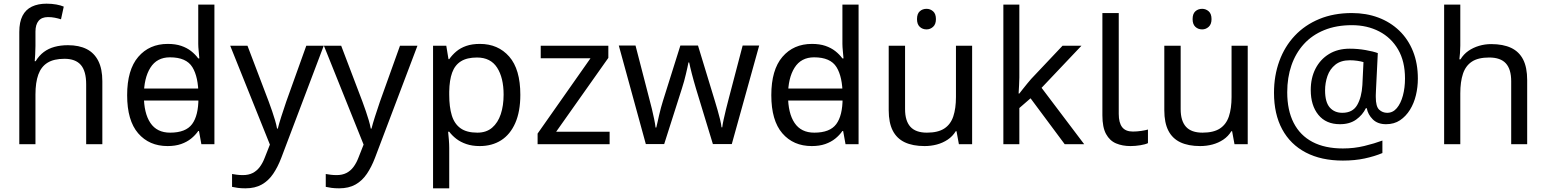

<svg xmlns="http://www.w3.org/2000/svg" viewBox="-20 -785 8413 1045"><path d="M85 -611Q85 -665 102.5 -699Q120 -733 153.5 -749Q187 -765 233 -765Q262 -765 286.5 -760.5Q311 -756 327 -749L312 -680Q296 -685 278.5 -688.5Q261 -692 241 -692Q207 -692 190 -671.5Q173 -651 173 -613V-535Q173 -513 171.5 -488Q170 -463 169 -452H174Q193 -483 218.5 -502Q244 -521 277 -530Q310 -539 350 -539Q410 -539 451.5 -518Q493 -497 515 -453.5Q537 -410 537 -343V0H449V-326Q449 -398 420 -431.5Q391 -465 331 -465Q273 -465 238.5 -443.5Q204 -422 188.5 -379Q173 -336 173 -271V0H85Z M721 -238V-303H1097V-238ZM892 10Q792 10 732 -59.5Q672 -129 672 -267Q672 -405 732.5 -475.5Q793 -546 893 -546Q935 -546 966 -535.5Q997 -525 1020 -507Q1043 -489 1059 -467H1065Q1064 -480 1061.5 -505.5Q1059 -531 1059 -546V-760H1147V0H1076L1063 -72H1059Q1043 -49 1020 -30.5Q997 -12 965.5 -1Q934 10 892 10ZM906 -63Q991 -63 1025.5 -109.5Q1060 -156 1060 -250V-266Q1060 -366 1027 -419.5Q994 -473 905 -473Q834 -473 798.5 -416.5Q763 -360 763 -265Q763 -169 798.5 -116Q834 -63 906 -63Z M1233 -536H1327L1443 -231Q1453 -204 1461.5 -179Q1470 -154 1477 -130.5Q1484 -107 1488 -85H1492Q1498 -110 1511 -150.5Q1524 -191 1538 -232L1647 -536H1742L1511 74Q1492 124 1466.5 161.5Q1441 199 1404.5 219.5Q1368 240 1316 240Q1292 240 1274 237.5Q1256 235 1243 232V162Q1254 164 1269.5 166Q1285 168 1302 168Q1333 168 1355.5 156.5Q1378 145 1394 123.5Q1410 102 1421 73L1449 2Z M1743 -536H1837L1953 -231Q1963 -204 1971.5 -179Q1980 -154 1987 -130.5Q1994 -107 1998 -85H2002Q2008 -110 2021 -150.5Q2034 -191 2048 -232L2157 -536H2252L2021 74Q2002 124 1976.5 161.5Q1951 199 1914.5 219.5Q1878 240 1826 240Q1802 240 1784 237.5Q1766 235 1753 232V162Q1764 164 1779.5 166Q1795 168 1812 168Q1843 168 1865.5 156.5Q1888 145 1904 123.5Q1920 102 1931 73L1959 2Z M2592 -546Q2691 -546 2751.5 -477Q2812 -408 2812 -269Q2812 -178 2784.5 -115.5Q2757 -53 2707.5 -21.5Q2658 10 2591 10Q2550 10 2518 -1Q2486 -12 2463.5 -29.5Q2441 -47 2425 -68H2419Q2421 -51 2423 -25Q2425 1 2425 20V240H2337V-536H2409L2421 -463H2425Q2441 -486 2463.5 -505Q2486 -524 2517.5 -535Q2549 -546 2592 -546ZM2576 -472Q2522 -472 2489 -451.5Q2456 -431 2441 -390Q2426 -349 2425 -286V-269Q2425 -203 2439 -157Q2453 -111 2486.5 -87Q2520 -63 2578 -63Q2627 -63 2658.5 -90Q2690 -117 2705.5 -163.5Q2721 -210 2721 -270Q2721 -362 2685.5 -417Q2650 -472 2576 -472Z M3298 0H2906V-58L3194 -468H2923V-536H3291V-470L3007 -68H3298Z M3768 -303Q3762 -324 3756 -344.5Q3750 -365 3745.5 -383.5Q3741 -402 3737 -418Q3733 -434 3731 -445H3727Q3725 -434 3721.5 -418Q3718 -402 3713.5 -383Q3709 -364 3703.5 -343.5Q3698 -323 3691 -302L3595 -1H3495L3348 -537H3439L3513 -251Q3521 -222 3528 -192.5Q3535 -163 3540.5 -136.5Q3546 -110 3548 -91H3552Q3555 -103 3559 -121Q3563 -139 3567.5 -159Q3572 -179 3577.5 -199Q3583 -219 3588 -235L3683 -537H3779L3871 -235Q3878 -212 3885.5 -186Q3893 -160 3899 -135.5Q3905 -111 3907 -92H3911Q3913 -109 3918.5 -134.5Q3924 -160 3931.5 -190.5Q3939 -221 3947 -251L4022 -537H4112L3963 -1H3860Z M4227 -238V-303H4603V-238ZM4398 10Q4298 10 4238 -59.5Q4178 -129 4178 -267Q4178 -405 4238.5 -475.5Q4299 -546 4399 -546Q4441 -546 4472 -535.5Q4503 -525 4526 -507Q4549 -489 4565 -467H4571Q4570 -480 4567.5 -505.5Q4565 -531 4565 -546V-760H4653V0H4582L4569 -72H4565Q4549 -49 4526 -30.5Q4503 -12 4471.5 -1Q4440 10 4398 10ZM4412 -63Q4497 -63 4531.5 -109.5Q4566 -156 4566 -250V-266Q4566 -366 4533 -419.5Q4500 -473 4411 -473Q4340 -473 4304.5 -416.5Q4269 -360 4269 -265Q4269 -169 4304.5 -116Q4340 -63 4412 -63Z M5023 -737Q5043 -737 5058.5 -723.5Q5074 -710 5074 -681Q5074 -653 5058.5 -639Q5043 -625 5023 -625Q5001 -625 4986 -639Q4971 -653 4971 -681Q4971 -710 4986 -723.5Q5001 -737 5023 -737ZM5271 -536V0H5199L5186 -71H5182Q5165 -43 5138 -25Q5111 -7 5079 1.5Q5047 10 5012 10Q4948 10 4904.5 -10.5Q4861 -31 4839 -74Q4817 -117 4817 -185V-536H4906V-191Q4906 -127 4935 -95Q4964 -63 5025 -63Q5085 -63 5119.5 -85.5Q5154 -108 5168.5 -151.5Q5183 -195 5183 -257V-536Z M5528 -363Q5528 -347 5526.5 -321Q5525 -295 5524 -276H5528Q5534 -284 5546 -299Q5558 -314 5570.5 -329.5Q5583 -345 5592 -355L5763 -536H5866L5649 -307L5881 0H5775L5589 -250L5528 -197V0H5441V-760H5528Z M6133 10Q6089 10 6054.5 -4.5Q6020 -19 6000 -55.5Q5980 -92 5980 -157V-714H6069V-165Q6069 -117 6087.5 -93Q6106 -69 6146 -69Q6168 -69 6191.5 -72.5Q6215 -76 6228 -80V-6Q6214 1 6186.5 5.5Q6159 10 6133 10Z M6523 -737Q6543 -737 6558.5 -723.5Q6574 -710 6574 -681Q6574 -653 6558.5 -639Q6543 -625 6523 -625Q6501 -625 6486 -639Q6471 -653 6471 -681Q6471 -710 6486 -723.5Q6501 -737 6523 -737ZM6771 -536V0H6699L6686 -71H6682Q6665 -43 6638 -25Q6611 -7 6579 1.5Q6547 10 6512 10Q6448 10 6404.5 -10.5Q6361 -31 6339 -74Q6317 -117 6317 -185V-536H6406V-191Q6406 -127 6435 -95Q6464 -63 6525 -63Q6585 -63 6619.5 -85.5Q6654 -108 6668.5 -151.5Q6683 -195 6683 -257V-536Z M7697 -357Q7697 -311 7686.5 -267Q7676 -223 7654 -187.5Q7632 -152 7600 -130.5Q7568 -109 7524 -109Q7478 -109 7451.5 -135.5Q7425 -162 7419 -196H7414Q7396 -159 7361 -134Q7326 -109 7273 -109Q7197 -109 7155.5 -160Q7114 -211 7114 -295Q7114 -361 7140 -411.5Q7166 -462 7213.5 -491Q7261 -520 7326 -520Q7370 -520 7412.5 -512.5Q7455 -505 7479 -496L7469 -293Q7468 -275 7468 -267.5Q7468 -260 7468 -257Q7468 -205 7486.5 -188Q7505 -171 7530 -171Q7561 -171 7582.5 -196.5Q7604 -222 7615.5 -264.5Q7627 -307 7627 -358Q7627 -451 7589.5 -515.5Q7552 -580 7486.5 -614Q7421 -648 7338 -648Q7253 -648 7187 -621Q7121 -594 7076.5 -545Q7032 -496 7009 -429.5Q6986 -363 6986 -283Q6986 -185 7021 -116.5Q7056 -48 7123.5 -12.5Q7191 23 7289 23Q7350 23 7405.5 9.5Q7461 -4 7504 -20V48Q7461 66 7407.5 77.5Q7354 89 7289 89Q7171 89 7087 45Q7003 1 6958.5 -81.5Q6914 -164 6914 -280Q6914 -373 6943 -452.5Q6972 -532 7027 -590.5Q7082 -649 7160.5 -681.5Q7239 -714 7338 -714Q7416 -714 7481.5 -689.5Q7547 -665 7595.5 -618.5Q7644 -572 7670.5 -506Q7697 -440 7697 -357ZM7192 -293Q7192 -229 7217.5 -200Q7243 -171 7286 -171Q7342 -171 7366.5 -213Q7391 -255 7395 -322L7401 -447Q7388 -451 7368 -454Q7348 -457 7327 -457Q7278 -457 7248 -433Q7218 -409 7205 -371.5Q7192 -334 7192 -293Z M7928 -537Q7928 -518 7926.5 -498Q7925 -478 7923 -462H7929Q7946 -490 7972 -508Q7998 -526 8030 -535.5Q8062 -545 8096 -545Q8161 -545 8204.5 -524.5Q8248 -504 8270 -461Q8292 -418 8292 -349V0H8205V-343Q8205 -408 8176 -440Q8147 -472 8085 -472Q8025 -472 7991 -449.5Q7957 -427 7942.5 -383.5Q7928 -340 7928 -277V0H7840V-760H7928Z"/></svg>

Font: hexugurmukhi05
Style: Book
Weight: 400
Designer: Jelle Bosma - Monotype Design Team
Foundry: Monotype Imaging Inc.
Version: Version 2.003